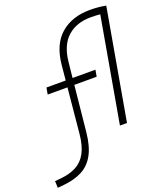

<svg xmlns="http://www.w3.org/2000/svg" viewBox="-255 -854 1019 1198"><g transform="rotate(-20 254.5 -254.5)"><path d="M-81.1 232.4 -83 187.5 -42 183.6Q17.6 177.7 60.3 155.3Q103 132.8 128.7 85.7Q154.3 38.6 161.6 -40L189.9 -335.9H58.6L66.4 -379.9H194.3L203.6 -478.5Q216.3 -611.8 291.5 -677Q366.7 -742.2 485.8 -742.2Q542.5 -742.2 591.8 -732.4L462.9 0H416L538.1 -694.3Q504.9 -697.3 475.1 -697.3Q380.4 -697.3 321 -644.3Q261.7 -591.3 250.5 -483.4L239.7 -379.9H391.6L383.8 -335.9H235.4L204.6 -31.2Q195.3 59.1 164.8 113.8Q134.3 168.5 83 195.1Q31.7 221.7 -40 228.5Z"/></g></svg>

Font: CaskaydiaCove NFP ExtraLight
Style: Italic
Weight: 200
Italic angle: -10°
Designer: Aaron Bell
Foundry: Saja Typeworks
Version: Version 2111.001; VTT 6.35;Nerd Fonts 3.1.1